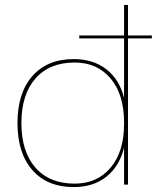

<svg xmlns="http://www.w3.org/2000/svg" viewBox="-20 -750 637 780"><path d="M597 -594H500V0H484V-150Q465 -74 412 -32Q359 10 280 10Q172 10 111.5 -59Q51 -128 51 -250Q51 -372 111.5 -441Q172 -510 280 -510Q358 -510 411.5 -469Q465 -428 484 -352V-594H302V-606H484V-730H500V-606H597ZM484 -246V-253Q484 -366 429.5 -431Q375 -496 283 -496Q181 -496 124 -431Q67 -366 67 -250Q67 -134 124 -69Q181 -4 283 -4Q375 -4 429.5 -69Q484 -134 484 -246Z"/></svg>

Font: Work Sans Thin
Style: Regular
Weight: 260
Designer: Wei Huang
Foundry: Wei Huang
Version: Version 1.500